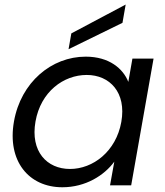

<svg xmlns="http://www.w3.org/2000/svg" viewBox="-20 -802 716 831"><path d="M40.4 -276C10.4 -105.6 103.9 8.5 249.8 8.5C350.9 8.5 431.5 -43.3 474.7 -102.3L456.3 0H547.8L644.6 -548.3H553.1L535.4 -447.5C512.8 -505 452.7 -556.8 350.9 -556.8C203.4 -556.8 70.4 -446.5 40.4 -276ZM505.1 -274.5C482.4 -146.5 382.5 -70.7 283 -70.7C182.6 -70.7 110.9 -146.8 133.6 -276C156.3 -405.3 255 -477.6 355.4 -477.6C454.9 -477.6 527.8 -401.8 505.1 -274.5ZM288.7 -657.4 276.7 -589 510.1 -703.2 523.9 -782.3Z"/></svg>

Font: Poppins Devanagari Thin
Style: Italic
Weight: 100
Italic angle: -10°
Designer: Ninad Kale (Devanagari), Jonny Pinhorn (Latin)
Foundry: Indian Type Foundry
Version: 4.005